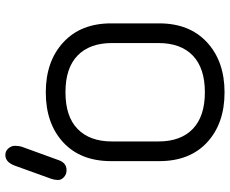

<svg xmlns="http://www.w3.org/2000/svg" viewBox="-88 -726 823 686"><g transform="rotate(-90 323.0 -382.5)"><path d="M112.3 -774.4Q127 -774.4 136.2 -763.7Q145.5 -752.9 145.5 -740.2Q145.5 -727.5 142.6 -716.8L94.7 -585Q85 -555.7 58.6 -555.7Q43.9 -555.7 33.7 -564.9Q23.4 -574.2 23.4 -585.9Q23.4 -597.7 27.3 -609.4L75.2 -742.2Q87.9 -774.4 112.3 -774.4ZM90.8 -224.6V-396.5Q90.8 -505.9 158.2 -567.9Q225.6 -629.9 336.4 -629.9Q447.3 -629.9 515.1 -567.4Q583 -504.9 583 -396.5V-224.6Q583 -116.2 515.1 -53.7Q447.3 8.8 336.4 8.8Q225.6 8.8 158.2 -53.2Q90.8 -115.2 90.8 -224.6ZM161.1 -393.6V-227.5Q161.1 -147.5 206.1 -104.5Q251 -61.5 336.9 -61.5Q422.9 -61.5 467.8 -104.5Q512.7 -147.5 512.7 -227.5V-393.6Q512.7 -472.7 468.3 -516.1Q423.8 -559.6 336.9 -559.6Q250 -559.6 205.6 -516.1Q161.1 -472.7 161.1 -393.6Z"/></g></svg>

Font: Jura
Style: DemiBold
Weight: 600
Version: Version 2.5